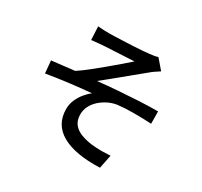

<svg xmlns="http://www.w3.org/2000/svg" viewBox="-168 -1000 1336 1273"><g transform="rotate(30 500.0 -363.0)"><path d="M254 -755Q275 -753 296 -752Q317 -751 341 -751Q354 -751 382.5 -752Q411 -753 448 -754.5Q485 -756 523 -758Q561 -760 592.5 -762.5Q624 -765 641 -767Q662 -769 677.5 -772Q693 -775 702 -778L765 -705Q753 -697 733 -684Q713 -671 701 -660Q679 -642 651.5 -619.5Q624 -597 594.5 -572.5Q565 -548 535.5 -524Q506 -500 478.5 -477.5Q451 -455 428 -437Q500 -445 579.5 -451Q659 -457 736 -461Q813 -465 880 -465L881 -371Q808 -375 739.5 -374.5Q671 -374 625 -368Q590 -363 557.5 -347Q525 -331 499 -307.5Q473 -284 458 -254Q443 -224 443 -191Q443 -146 465 -118Q487 -90 524.5 -75.5Q562 -61 607 -55Q650 -50 688.5 -50.5Q727 -51 754 -53L733 51Q546 58 445 1Q344 -56 344 -175Q344 -213 359 -246.5Q374 -280 396.5 -307Q419 -334 441 -350Q366 -344 277.5 -333Q189 -322 105 -308L96 -403Q137 -407 184.5 -413Q232 -419 270 -423Q308 -448 351.5 -482.5Q395 -517 438.5 -553.5Q482 -590 519 -621.5Q556 -653 579 -674Q567 -673 543 -672Q519 -671 489.5 -669Q460 -667 431 -666Q402 -665 378.5 -663.5Q355 -662 342 -661Q323 -660 301 -657.5Q279 -655 259 -653Z"/></g></svg>

Font: Noto Sans SC Medium
Style: Regular
Weight: 500
Designer: Ryoko NISHIZUKA  (kana, bopomofo & ideographs); Paul D. Hunt (Latin, Greek & Cyrillic); Sandoll Communications , Soo-you
Foundry: Adobe
Version: Version 2.004-H2;hotconv 1.0.118;makeotfexe 2.5.65603